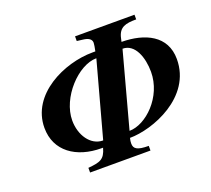

<svg xmlns="http://www.w3.org/2000/svg" viewBox="-115 -817 1063 965"><g transform="rotate(-20 416.5 -334.5)"><path d="M588 -581C600 -637 636 -644 692 -644V-669H374V-644L406 -640C433 -637 451 -627 451 -607C451 -599 448 -582 444 -563H429C277 -563 72 -468 72 -289C72 -164 173 -95 307 -95H315C299 -37 275 -31 211 -25V0H534V-25C472 -25 455 -38 455 -66C455 -75 456 -83 459 -95C580 -95 816 -182 816 -387C816 -513 708 -562 584 -563ZM577 -529C644 -529 672 -447 672 -371C672 -237 557 -129 469 -129ZM328 -129C261 -129 216 -198 216 -276C216 -398 339 -529 437 -529Z"/></g></svg>

Font: XITS
Style: Bold Italic
Weight: 700
Italic angle: -16.33°
Designer: MicroPress Inc., with final additions and corrections provided by Coen Hoffman, Elsevier (retired)
Version: Version 1.105